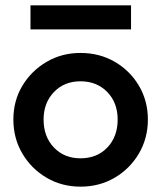

<svg xmlns="http://www.w3.org/2000/svg" viewBox="-20 -688 603 718"><path d="M281 10Q211 10 154 -23.5Q97 -57 63.5 -114Q30 -171 30 -241Q30 -311 63.5 -367Q97 -423 154 -456.5Q211 -490 281 -490Q352 -490 409 -457Q466 -424 499.5 -367.5Q533 -311 533 -241Q533 -171 499.5 -114Q466 -57 409 -23.5Q352 10 281 10ZM281 -96Q343 -96 381.5 -136.5Q420 -177 420 -241Q420 -304 381 -344Q342 -384 281 -384Q220 -384 181.5 -343.5Q143 -303 143 -241Q143 -177 181.5 -136.5Q220 -96 281 -96ZM94 -668H470V-578H94Z"/></svg>

Font: Outfit Medium
Style: Regular
Weight: 500
Designer: Rodrigo Fuenzalida
Foundry: fragTYPE
Version: Version 1.100; ttfautohint (v1.8.4.7-5d5b);gftools[0.9.27]